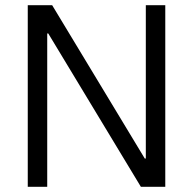

<svg xmlns="http://www.w3.org/2000/svg" viewBox="-20 -720 744 740"><path d="M617 -700V0H523L166 -591H162V0H87V-700H181L538 -109H542V-700Z"/></svg>

Font: Pathway Extreme 8pt Thin 12pt Light
Style: Regular
Weight: 300
Version: Version 1.001;gftools[0.9.26]